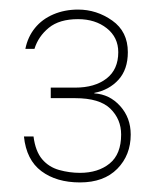

<svg xmlns="http://www.w3.org/2000/svg" viewBox="-20 -727 330 401"><path d="M147 -346Q98 -346 66.5 -369.5Q35 -393 30 -442H50Q54 -411 68 -394.5Q82 -378 103.5 -372Q125 -366 147 -366Q185 -366 209 -385.5Q233 -405 233 -446Q233 -478 210.5 -500Q188 -522 137 -522H86V-544H137Q178 -544 202.5 -563Q227 -582 227 -618Q227 -649 203 -668Q179 -687 143 -687Q104 -687 82 -669Q60 -651 52 -625H33Q38 -650 53 -668.5Q68 -687 91.5 -697Q115 -707 143 -707Q182 -707 214.5 -684Q247 -661 247 -618Q247 -582 227.5 -560.5Q208 -539 177 -533V-532Q209 -530 231 -505.5Q253 -481 253 -446Q253 -403 225 -374.5Q197 -346 147 -346Z"/></svg>

Font: DM Sans 28pt Thin
Style: Regular
Weight: 250
Version: Version 4.004;gftools[0.9.30]